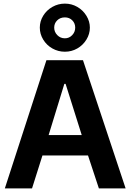

<svg xmlns="http://www.w3.org/2000/svg" viewBox="-20 -1042 721 1062"><path d="M477.1 -889.2Q477.1 -854 458 -823Q439 -792 407.5 -773.9Q376 -755.9 338.9 -755.9Q301.8 -755.9 269.8 -773.9Q237.8 -792 219 -823Q200.2 -854 200.2 -889.2Q200.2 -924.3 219 -955.1Q237.8 -985.8 269.8 -1003.9Q301.8 -1022 338.9 -1022Q376 -1022 407.5 -1003.9Q439 -985.8 458 -954.8Q477.1 -923.8 477.1 -889.2ZM279.8 -889.2Q279.8 -865.2 296.9 -847.7Q314 -830.1 338.9 -830.1Q362.8 -830.1 379.4 -847.7Q396 -865.2 396 -889.2Q396 -913.1 379.9 -929.4Q363.8 -945.8 338.9 -945.8Q313 -945.8 296.4 -929.4Q279.8 -913.1 279.8 -889.2ZM214.8 -182.1 157.2 0H6.8L236.8 -709H439L674.8 0H526.9L466.8 -182.1ZM335.9 -578.1 249 -294.9H432.1L342.8 -578.1Z"/></svg>

Font: Sarala
Style: Bold
Weight: 700
Designer: Andres Torresi
Foundry: Huerta Tipografica
Version: Version 1.004;PS 001.003;hotconv 1.0.70;makeotf.lib2.5.58329